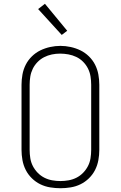

<svg xmlns="http://www.w3.org/2000/svg" viewBox="-20 -989 640 1017"><path d="M300 8Q273 8 245.5 3.5Q218 -1 193.5 -13Q169 -25 149 -44.5Q129 -64 116.5 -88.5Q104 -113 99 -140.5Q94 -168 94 -195V-540Q94 -567 99 -594.5Q104 -622 116.5 -646.5Q129 -671 149 -690.5Q169 -710 193.5 -722Q218 -734 245.5 -740Q273 -746 300 -746Q327 -746 354.5 -740Q382 -734 406.5 -722Q431 -710 451 -690.5Q471 -671 483.5 -646.5Q496 -622 501 -594.5Q506 -567 506 -540V-195Q506 -168 501 -140.5Q496 -113 483.5 -88.5Q471 -64 451 -44.5Q431 -25 406.5 -13Q382 -1 354.5 3.5Q327 8 300 8ZM300 -30Q322 -30 344 -34Q366 -38 385.5 -48Q405 -58 420.5 -74Q436 -90 446 -109.5Q456 -129 459.5 -151Q463 -173 463 -195V-540Q463 -562 459.5 -584Q456 -606 446 -626Q436 -646 420 -662Q404 -678 384 -687.5Q364 -697 342 -701Q320 -705 298 -705Q276 -705 254.5 -700.5Q233 -696 213.5 -686Q194 -676 178.5 -660Q163 -644 153.5 -624.5Q144 -605 140.5 -583.5Q137 -562 137 -540V-195Q137 -173 140.5 -151Q144 -129 154 -109.5Q164 -90 179.5 -74Q195 -58 214.5 -48Q234 -38 256 -34Q278 -30 300 -30ZM307 -804 182 -941 218 -969 336 -826Z"/></svg>

Font: Iosevka Slab XLtEx
Style: Regular
Weight: 200
Width: 7
Monospace: yes
Designer: Belleve Invis
Foundry: Belleve Invis
Version: Version 11.1.0; ttfautohint (v1.8.3)